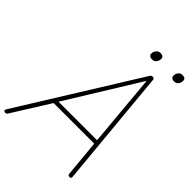

<svg xmlns="http://www.w3.org/2000/svg" viewBox="-362 -1350 1522 1522"><g transform="rotate(45 399.0 -589.0)"><path d="M-17 14Q-28 13 -32 7.5Q-36 2 -30 -10L587 -1003Q591 -1009 595.5 -1012Q600 -1015 609 -1015Q618 -1015 622.5 -1011.5Q627 -1008 628 -1000L721 -5Q722 5 718.5 9Q715 13 705 14Q695 14 691 10Q687 6 685 -4L656 -312H201L7 -2Q2 8 -3.5 11Q-9 14 -17 14ZM221 -347H653L598 -958ZM508 -1108Q492 -1108 481.5 -1115Q471 -1122 471 -1138Q471 -1159 485 -1175.5Q499 -1192 521 -1192Q537 -1192 547 -1185Q557 -1178 557 -1162Q557 -1141 544 -1124.5Q531 -1108 508 -1108ZM755 -1108Q738 -1108 728.5 -1115Q719 -1122 719 -1138Q719 -1159 732 -1175.5Q745 -1192 767 -1192Q784 -1192 793.5 -1185Q803 -1178 803 -1162Q803 -1141 790.5 -1124.5Q778 -1108 755 -1108Z"/></g></svg>

Font: Playwrite AU QLD Thin
Style: Regular
Weight: 250
Designer: Veronika Burian, José Scaglione
Foundry: TypeTogether
Version: Version 1.002